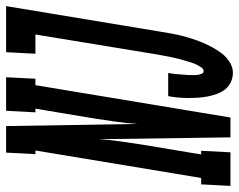

<svg xmlns="http://www.w3.org/2000/svg" viewBox="-152 -678 783 629"><g transform="rotate(-90 239.5 -363.5)"><path d="M-55 0 -50 -96H-29L61 -639H49L54 -735H141L148 -304Q150 -338 155 -372.5Q160 -407 165 -441L198 -639H186L191 -735H301L296 -639H275L169 0H104L98 -431Q96 -397 91 -362.5Q86 -328 81 -294L48 -96H60L55 0ZM316 8Q300 8 285.5 1.5Q271 -5 261.5 -17Q252 -29 246.5 -44Q241 -59 238 -74.5Q235 -90 234 -106Q233 -122 233 -138.5Q233 -155 234.5 -171.5Q236 -188 239 -204H315Q314 -198 313 -192Q312 -186 311.5 -179.5Q311 -173 310.5 -167Q310 -161 309.5 -155Q309 -149 308.5 -142.5Q308 -136 308 -130Q308 -124 308 -118Q308 -112 309 -106Q310 -100 312.5 -94Q315 -88 321 -88Q328 -88 332.5 -94.5Q337 -101 340.5 -107.5Q344 -114 346.5 -121Q349 -128 351 -134.5Q353 -141 355 -148Q357 -155 359 -161.5Q361 -168 362.5 -175Q364 -182 365.5 -188.5Q367 -195 368.5 -202Q370 -209 371 -216Q372 -223 373.5 -229.5Q375 -236 376 -243L441 -639H378L383 -735H534L450 -228Q447 -210 444 -193Q441 -176 436.5 -158.5Q432 -141 426.5 -124Q421 -107 414 -90.5Q407 -74 398 -57.5Q389 -41 377.5 -26.5Q366 -12 349.5 -2Q333 8 316 8Z"/></g></svg>

Font: Iosevka Slab
Style: Bold Italic
Weight: 700
Italic angle: -9°
Monospace: yes
Designer: Belleve Invis
Foundry: Belleve Invis
Version: Version 11.1.0; ttfautohint (v1.8.3)